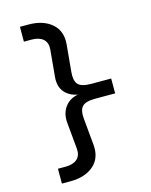

<svg xmlns="http://www.w3.org/2000/svg" viewBox="-136 -916 872 1112"><g transform="rotate(-15 300.0 -360.0)"><path d="M94 110V21H140Q185 21 209 0Q233 -21 230 -61L215 -223Q210 -278 238 -316.5Q266 -355 317 -364Q266 -373 238 -407Q210 -441 215 -497L230 -659Q233 -699 209 -720Q185 -741 140 -741H94V-830H145Q233 -830 284.5 -785.5Q336 -741 329 -662L314 -500Q309 -450 328.5 -427Q348 -404 408 -404H527V-315H408Q348 -315 328.5 -292.5Q309 -270 314 -220L329 -59Q336 21 284.5 65.5Q233 110 145 110Z"/></g></svg>

Font: Tiny Medium
Style: Regular
Weight: 500
Monospace: yes
Designer: Philipp Nurullin, Konstantin Bulenkov
Foundry: JetBrains
Version: Version 2.251; ttfautohint (v1.8.4.7-5d5b)